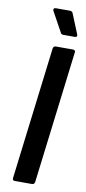

<svg xmlns="http://www.w3.org/2000/svg" viewBox="-99 -926 433 963"><g transform="rotate(10 118.0 -444.5)"><path d="M232 -778 190 -881C187 -886 182 -889 176 -889H103C94 -889 90 -882 94 -874L150 -772C152 -767 157 -764 163 -764H223C232 -764 235 -770 232 -778ZM50 0H140C146 0 152 -5 153 -12L236 -688C237 -695 232 -700 226 -700H136C130 -700 124 -695 123 -688L40 -12C39 -5 44 0 50 0Z"/></g></svg>

Font: Barlow Semi Condensed SemiBold
Style: Italic
Weight: 600
Width: 4
Italic angle: -7°
Designer: Jeremy Tribby
Foundry: Tribby Type
Version: Version 1.422;hotconv 1.0.109;makeotfexe 2.5.65596